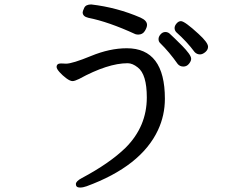

<svg xmlns="http://www.w3.org/2000/svg" viewBox="-20 -779 1040 871"><path d="M342.8 71.8Q324.2 71.8 324.2 56.2Q324.2 43 351.1 28.8Q477.1 -38.1 549.8 -108.9Q646 -205.1 646 -336.9Q646 -441.9 605 -473.1Q581.1 -492.2 559.1 -492.2Q469.2 -492.2 338.9 -420.9Q318.8 -411.1 309.1 -411.1Q297.9 -411.1 280.5 -424.1Q263.2 -437 250 -451.9Q236.8 -466.8 236.8 -475.1Q236.8 -491.2 256.8 -491.2L279.8 -490.2Q308.1 -490.2 393.1 -525.1Q478 -560.1 555.2 -560.1Q728 -560.1 728 -331.1Q728 -255.9 696.8 -189Q620.1 -24.9 373 65.9Q356.9 71.8 342.8 71.8ZM812 -477.1Q795.9 -477.1 786.1 -488.8Q748 -543 706.1 -584Q699.2 -590.8 699.2 -601.8Q699.2 -612.8 708.5 -623.3Q717.8 -633.8 730 -633.8Q741.2 -633.8 749.5 -626.5Q757.8 -619.1 773.9 -603.5Q790 -587.9 807.1 -570.6Q824.2 -553.2 835.7 -537.6Q847.2 -522 847.2 -512Q847.2 -502 837.2 -489.5Q827.1 -477.1 812 -477.1ZM887.2 -532.2Q873 -532.2 862.8 -543Q828.1 -589.8 779.8 -632.8Q772 -641.1 772 -651.9Q772 -662.1 781 -672.6Q790 -683.1 800.8 -683.1Q817.9 -683.1 880.9 -625Q923.8 -585.9 923.8 -566.9Q923.8 -553.2 911.4 -542.7Q898.9 -532.2 887.2 -532.2ZM606.9 -622.1Q601.1 -622.1 594.2 -624Q472.2 -680.2 380.9 -698.2Q355 -704.1 355 -723.1Q355 -728 362.1 -743.4Q369.1 -758.8 394 -758.8Q511.2 -745.1 617.2 -699.2Q647 -686 647 -666Q647 -654.8 637 -638.4Q627 -622.1 606.9 -622.1Z"/></svg>

Font: LXGW WenKai Mono GB Screen
Style: Regular
Weight: 400
Monospace: yes
Designer: LXGW / Fontworks Inc.
Foundry: LXGW / Fontworks Inc.
Version: Version 1.510;January 18,2025